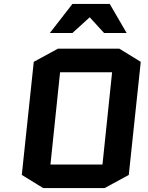

<svg xmlns="http://www.w3.org/2000/svg" viewBox="-20 -953 755 978"><path d="M636 -62 513 5H200L91 -62L152 -638L275 -705H588L697 -638ZM286 -585 237 -115H502L551 -585ZM349 -933H539L625 -785H510L437 -865L349 -785H234Z"/></svg>

Font: Quantico
Style: Bold Italic
Weight: 700
Italic angle: -12°
Designer: Matt Desmond
Foundry: MADtype
Version: Version 2.002